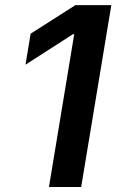

<svg xmlns="http://www.w3.org/2000/svg" viewBox="-20 -748 465 768"><path d="M425.3 -727.5 304.7 0H175.8L276.9 -611.3H272L82 -489.3L102.5 -613.3L281.7 -727.5Z"/></svg>

Font: Inter SemiBold
Style: Italic
Weight: 600
Italic angle: -9.3988°
Designer: Rasmus Andersson
Foundry: rsms
Version: Version 4.001;git-66647c0bb